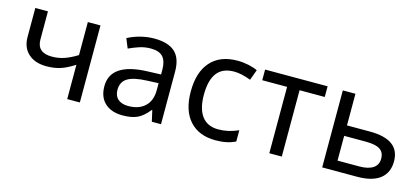

<svg xmlns="http://www.w3.org/2000/svg" viewBox="-50 -914 2824 1291"><g transform="rotate(15 1362.0 -268.0)"><path d="M162.1 -536.1V-340.8Q162.1 -249 265.1 -249Q310.1 -249 350.3 -262.5Q390.6 -275.9 439.9 -306.2V-536.1H527.8V0H439.9V-238.8Q386.2 -204.1 343 -190.4Q299.8 -176.8 247.1 -176.8Q167 -176.8 120.6 -218.8Q74.2 -260.7 74.2 -335V-536.1Z M1028.8 0 1011.7 -76.2H1007.8Q967.8 -25.9 928 -8.1Q888.2 9.8 827.6 9.8Q748.5 9.8 703.6 -31.7Q658.7 -73.2 658.7 -148.9Q658.7 -312 916 -319.8L1006.8 -323.2V-355Q1006.8 -416 980.5 -445.1Q954.1 -474.1 896 -474.1Q853.5 -474.1 815.7 -461.4Q777.8 -448.7 744.6 -433.1L717.8 -499Q758.3 -520.5 806.2 -532.7Q854 -544.9 900.9 -544.9Q998 -544.9 1045.4 -502Q1092.8 -459 1092.8 -365.2V0ZM847.7 -61Q921.4 -61 963.6 -100.8Q1005.9 -140.6 1005.9 -213.9V-262.2L926.8 -258.8Q834.5 -255.4 792.2 -229.5Q750 -203.6 750 -147.9Q750 -106 775.6 -83.5Q801.3 -61 847.7 -61Z M1473.6 9.8Q1357.9 9.8 1293.5 -61.3Q1229 -132.3 1229 -265.1Q1229 -399.9 1294.2 -472.9Q1359.4 -545.9 1480 -545.9Q1519 -545.9 1557.4 -537.8Q1595.7 -529.8 1620.6 -517.1L1593.8 -443.8Q1525.9 -469.2 1478 -469.2Q1397 -469.2 1358.4 -418.2Q1319.8 -367.2 1319.8 -266.1Q1319.8 -168.9 1358.4 -117.4Q1397 -65.9 1472.7 -65.9Q1543.5 -65.9 1611.8 -97.2V-19Q1556.2 9.8 1473.6 9.8Z M2108.9 -461.9H1933.6V0H1846.7V-461.9H1673.8V-536.1H2108.9Z M2302.7 -315.9H2461.9Q2670.9 -315.9 2670.9 -164.1Q2670.9 -84 2616.7 -42Q2562.5 0 2458 0H2214.8V-536.1H2302.7ZM2583 -159.2Q2583 -202.1 2552.7 -222.7Q2522.5 -243.2 2451.7 -243.2H2302.7V-70.8H2454.1Q2516.1 -70.8 2549.6 -93.3Q2583 -115.7 2583 -159.2Z"/></g></svg>

Font: Noto Sans Southeast Asian
Style: Regular
Weight: 400
Designer: Monotype Design Team
Foundry: Monotype Imaging Inc.
Version: Version 1.06 uh; ttfautohint (v1.4.1)